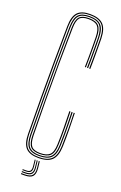

<svg xmlns="http://www.w3.org/2000/svg" viewBox="-175 -851 639 1017"><g transform="rotate(20 145.0 -343.0)"><path d="M147 6.2Q97.2 6.2 75.4 -17.5Q53.5 -41.2 52.8 -95.5Q51.2 -193.5 50.8 -297.1Q50.2 -400.8 50.8 -503.6Q51.2 -606.5 52.8 -702.8Q53.5 -757.8 75.2 -781.1Q97 -804.5 146 -804.5Q195.8 -804.5 219.5 -781.2Q243.2 -758 244.8 -702.8Q245 -690.5 245.2 -668.2Q245.5 -646 245.5 -620.1Q245.5 -594.2 245.4 -570.4Q245.2 -546.5 244.8 -531.2H238.5Q239 -547.8 239.2 -581Q239.5 -614.2 239.4 -648.6Q239.2 -683 238.8 -702.8Q237 -756 214.8 -777.4Q192.5 -798.8 146 -798.8Q99.5 -798.8 79.6 -776.6Q59.8 -754.5 58.8 -702.8Q57.5 -604.5 57 -501.9Q56.5 -399.2 57 -296.6Q57.5 -194 58.8 -95.5Q59.8 -43.8 80.2 -21.5Q100.8 0.8 147 0.8Q196.2 0.8 218.6 -21.4Q241 -43.5 242.8 -95.5Q244 -144 244 -189.4Q244 -234.8 241.8 -283.5H247.8Q249.2 -235.8 249.8 -190.8Q250.2 -145.8 248.8 -95.5Q247 -41 223.4 -17.4Q199.8 6.2 147 6.2ZM147 -5Q103.2 -5 84.5 -25.6Q65.8 -46.2 65 -96.5Q63.5 -194.5 63 -297.4Q62.5 -400.2 63 -503Q63.5 -605.8 65 -702.8Q65.8 -752.2 84.2 -772.8Q102.8 -793.2 146 -793.2Q190 -793.2 210.5 -773.5Q231 -753.8 232.5 -702.8Q233 -691 233.1 -668.5Q233.2 -646 233.2 -619.8Q233.2 -593.5 233.1 -569.5Q233 -545.5 232.5 -531.2H226.2Q227 -553.8 227.1 -584.9Q227.2 -616 227.1 -647.6Q227 -679.2 226.5 -702.8Q225.2 -747.2 207.8 -767.4Q190.2 -787.5 146 -787.5Q105.8 -787.5 88.8 -768.6Q71.8 -749.8 71 -702.8Q69.5 -605 69 -502.4Q68.5 -399.8 69 -297Q69.5 -194.2 71 -96.2Q71.8 -49.2 89 -29.9Q106.2 -10.5 147 -10.5Q189.8 -10.5 209.4 -29.2Q229 -48 230.5 -95.8Q231.5 -128.2 231.5 -158.4Q231.5 -188.5 231 -219.1Q230.5 -249.8 229.5 -283.5H235.8Q236.5 -251.8 237.1 -221.2Q237.8 -190.8 237.6 -159.8Q237.5 -128.8 236.5 -95.5Q235 -45.5 214.1 -25.2Q193.2 -5 147 -5ZM147 -16.2Q108.8 -16.2 93.4 -34Q78 -51.8 77.2 -96.2Q75.8 -193.5 75.2 -296.8Q74.8 -400 75.2 -503.1Q75.8 -606.2 77.2 -702.8Q78 -747.2 93.2 -764.6Q108.5 -782 146 -782Q186.5 -782 203 -763.8Q219.5 -745.5 220.2 -702.5Q220.8 -681.8 220.9 -649.4Q221 -617 220.9 -584.6Q220.8 -552.2 220.2 -531.2H214.2Q215 -554 215 -587.4Q215 -620.8 214.9 -652.5Q214.8 -684.2 214.2 -701.5Q213.2 -743 198.5 -759.6Q183.8 -776.2 146 -776.2Q111 -776.2 97.5 -760.6Q84 -745 83.2 -702.8Q81.2 -603.5 80.6 -501Q80 -398.5 80.6 -296.4Q81.2 -194.2 83.2 -96.2Q84 -54.2 98 -38Q112 -21.8 147 -21.8Q183.2 -21.8 200.1 -37.2Q217 -52.8 218.2 -96.8Q219.8 -143.8 219.2 -189.1Q218.8 -234.5 217.2 -283.5H223.5Q224.8 -242.8 225.4 -194.9Q226 -147 224.2 -95.8Q223 -50.5 205 -33.4Q187 -16.2 147 -16.2ZM155.2 20H160.8L164.8 56.5Q168.2 89.5 155.6 103.6Q143 117.8 110.5 117.8H90V112H110.5Q140 112 151.2 99.1Q162.5 86.2 159.2 56.5ZM132.5 20H137.5L141.5 55.8Q144 77 136.8 86.1Q129.5 95.2 110.5 95.2H90V89.8H110.5Q126.5 89.8 132.4 81.9Q138.2 74 136.2 55.8ZM143.8 20H149L153 56.2Q156.2 83 146.2 94.8Q136.2 106.5 110.5 106.5H90V100.8H110.5Q133.2 100.8 141.9 90.5Q150.5 80.2 147.8 56.2Z"/></g></svg>

Font: Big Shoulders Inline Display Thin ExtraLight
Style: Regular
Weight: 250
Version: Version 2.002